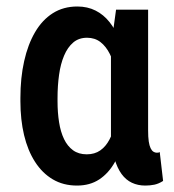

<svg xmlns="http://www.w3.org/2000/svg" viewBox="-20 -558 534 588"><path d="M42.5 -248V-258.3Q42.5 -319.8 54 -370.8Q65.4 -421.9 87.4 -459.5Q109.4 -497.1 141.8 -517.6Q174.3 -538.1 216.8 -538.1Q248 -538.1 272.7 -525.6Q297.4 -513.2 315.7 -490Q334 -466.8 346.7 -434.3Q359.4 -401.9 367.2 -361.3Q375 -320.8 379.4 -273.9V-246.6Q374 -189.5 362.5 -142.6Q351.1 -95.7 331.8 -61.5Q312.5 -27.3 283.9 -8.5Q255.4 10.3 215.8 10.3Q173.8 10.3 141.6 -8.8Q109.4 -27.8 87.2 -62.5Q64.9 -97.2 53.7 -144.3Q42.5 -191.4 42.5 -248ZM156.2 -257.8V-247.6Q156.2 -213.4 160.9 -183.8Q165.5 -154.3 176 -132.3Q186.5 -110.4 203.6 -97.9Q220.7 -85.4 245.6 -85.4Q270 -85.4 287.1 -97.4Q304.2 -109.4 315.4 -130.9Q326.7 -152.3 333.7 -180.4Q340.8 -208.5 345.7 -240.7V-274.4Q342.3 -308.6 335.2 -338.9Q328.1 -369.1 316.4 -392.6Q304.7 -416 287.6 -429.2Q270.5 -442.4 246.6 -442.4Q221.2 -442.4 204.1 -427.7Q187 -413.1 176.3 -387.7Q165.5 -362.3 160.9 -328.9Q156.2 -295.4 156.2 -257.8ZM335.4 -528.3H433.6V-158.7Q433.6 -138.2 435.5 -125Q437.5 -111.8 441.2 -104.2Q444.8 -96.7 449.7 -93.5Q454.6 -90.3 460.4 -90.3Q463.9 -90.3 465.8 -90.8Q467.8 -91.3 469.2 -92.3L479.5 -3.9Q465.8 4.9 452.6 7.6Q439.5 10.3 424.8 10.3Q402.3 10.3 384 1.7Q365.7 -6.8 352.3 -25.1Q338.9 -43.5 330.6 -72.3Q322.3 -101.1 319.8 -141.1V-414.6Z"/></svg>

Font: Roboto Condensed Medium
Style: Regular
Weight: 500
Designer: Christian Robertson
Foundry: Google
Version: Version 3.0